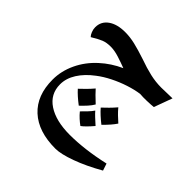

<svg xmlns="http://www.w3.org/2000/svg" viewBox="-176 -692 1002 1002"><g transform="rotate(45 324.5 -191.0)"><path d="M369 153Q243 153 173.5 89Q104 25 104 -92Q104 -155 132.5 -215.5Q161 -276 213 -323Q237 -345 264.5 -363Q292 -381 323 -395Q294 -406 260 -417Q226 -428 197 -428Q167 -428 145.5 -419.5Q124 -411 88 -389Q80 -397 74 -412Q68 -427 68 -442Q68 -485 103 -510Q138 -535 197 -535Q233 -535 271 -526Q309 -517 360 -500Q410 -482 451.5 -472.5Q493 -463 534 -463L616 -465L579 -364Q562 -362 531.5 -361Q501 -360 480 -362Q444 -357 402.5 -343.5Q361 -330 321 -310Q281 -290 250 -266Q202 -230 175.5 -188Q149 -146 149 -102Q149 -30 209 9.5Q269 49 371 49Q480 49 613 19L626 58Q547 103 478 128Q409 153 369 153ZM451 -105Q409 -138 385 -166Q400 -180 416.5 -196.5Q433 -213 449 -232Q462 -216 477 -201.5Q492 -187 509 -172Q490 -143 451 -105ZM297 -92Q255 -124 231 -151Q246 -165 262.5 -181.5Q279 -198 296 -218Q313 -198 355 -159Q345 -142 330 -125.5Q315 -109 297 -92ZM378 -23Q364 -33 349 -46.5Q334 -60 322 -75Q337 -90 351.5 -105Q366 -120 376 -135Q385 -124 400.5 -109.5Q416 -95 434 -79Q417 -59 402.5 -44.5Q388 -30 378 -23Z"/></g></svg>

Font: Noto Naskh Arabic UI Semi
Style: Bold
Weight: 700
Designer: Monotype Design Team, David Williams, Mohamad Dakak and Nizar Qandah
Foundry: Monotype Imaging Inc.
Version: Version 2.014; ttfautohint (v1.8.4.7-5d5b)